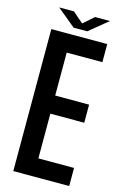

<svg xmlns="http://www.w3.org/2000/svg" viewBox="-137 -985 670 1045"><g transform="rotate(15 197.5 -462.5)"><path d="M50 0V-800H365V-698H164V-456H355V-354H164V-102H365V0ZM61 -925H144L204 -873L263 -925H347L242 -839H165Z"/></g></svg>

Font: Big Shoulders Text
Style: Bold
Weight: 700
Designer: Patric King
Foundry: XO Type Co
Version: Version 1.000; ttfautohint (v1.8.2)